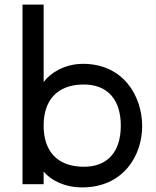

<svg xmlns="http://www.w3.org/2000/svg" viewBox="-20 -802 679 836"><path d="M338 14C516 14 600 -124 599 -255C598 -385 516 -526 338 -524C262 -523 201 -486 170 -445V-782H78V0H170V-55C201 -17 262 14 338 14ZM170 -255C170 -363 226 -431 338 -434C452 -437 506 -364 506 -255C506 -145 452 -73 338 -76C226 -79 170 -147 170 -255Z"/></svg>

Font: Hibana 45 SubMedium
Style: Regular
Weight: 500
Width: 6
Designer: pygmalion
Foundry: ybstudio
Version: Version 2021.007;FEAKit 1.0